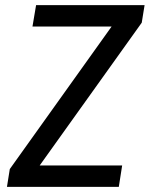

<svg xmlns="http://www.w3.org/2000/svg" viewBox="-20 -725 581 745"><path d="M7 0 18 -69 438 -657 437 -622H106L120 -705H541L530 -637L109 -48L111 -83H454L441 0Z"/></svg>

Font: Nunito Sans 10pt Condensed SemiBold
Style: Italic
Weight: 600
Width: 3
Italic angle: -9°
Designer: Vernon Adams
Foundry: Vernon Adams
Version: Version 3.101;gftools[0.9.27]